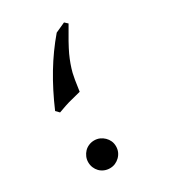

<svg xmlns="http://www.w3.org/2000/svg" viewBox="-141 -650 634 707"><g transform="rotate(-30 176.0 -297.0)"><path d="M119.1 -22Q106.9 -22 95.9 -26.6Q85 -31.2 77.1 -39.3Q69.3 -47.4 64.9 -58.1Q60.5 -68.8 60.5 -81.1Q60.5 -93.3 65.2 -104Q69.8 -114.7 77.6 -122.8Q85.4 -130.9 96.4 -135.5Q107.4 -140.1 119.1 -140.1Q131.8 -140.1 142.3 -135.5Q152.8 -130.9 161.1 -122.8Q169.4 -114.7 174.1 -104.2Q178.7 -93.8 178.7 -81.1Q178.7 -68.8 174.1 -58.1Q169.4 -47.4 161.1 -39.3Q152.8 -31.2 142.3 -26.6Q131.8 -22 119.1 -22ZM253.4 -560.1Q215.3 -496.1 199.7 -462.9Q191.9 -445.8 185.8 -429Q179.7 -412.1 175.3 -395Q170.9 -378.4 163.1 -321.8L109.9 -308.1Q99.1 -305.2 62.5 -292L49.3 -305.7Q80.6 -378.4 117.2 -439.2Q153.8 -500 198.7 -552.7L240.7 -571.8Z"/></g></svg>

Font: XB Kayhan
Style: Regular
Weight: 400
Designer: Behnam
Foundry: Irmug
Version: Version 7.300 2009